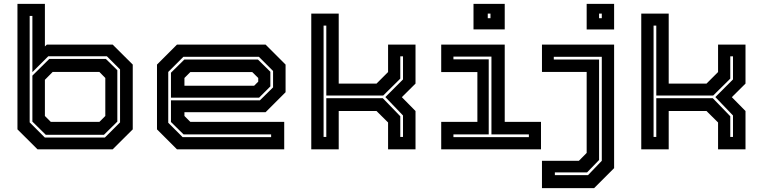

<svg xmlns="http://www.w3.org/2000/svg" viewBox="-20 -770 3934 990"><path d="M173.5 0 70 -103V-750H211.5V-530.5L221.5 -540H561L664.5 -437V-103L561 0ZM211 -61H521L599 -139V-412L531 -480H229L147 -398V-688H133V-139ZM216 -75 147 -143V-380L234 -466H526L585 -408V-143L516 -75ZM242 -141.5H492.5L523 -172V-368L492.5 -399H251.5L211.5 -358.5V-172Z M1349.5 -540 1452.5 -437V-294.5L1349.5 -191.5H931V-172L961.5 -141.5H1445.5V0H892.5L789.5 -103V-437L892.5 -540ZM1315 -477H925.5L847.5 -399V-137L921.5 -63H1378V-77H926.5L861.5 -141V-252.5H1320L1388 -319.5V-404ZM1310 -463 1374 -400V-324.5L1316 -266.5H861.5V-395L930.5 -463ZM1280.5 -398.5H961.5L931 -368V-328H1290.5L1311.5 -349V-368Z M1585 0V-700H1726.5V-339H1921.5L1981 -398.5V-540H2122.5V-339L2052 -269L2122.5 -197.5V0H1981V-138.5L1921.5 -197.5H1726.5V0ZM1648.5 -64H1662.5V-263.5H1954L2044 -170.5V-64H2058V-174.5L1967 -269.5L2058 -360.5V-479.5H2044V-364.5L1956 -277.5H1662.5V-638H1648.5Z M2421.5 -618.5V-750H2582.5V-618.5ZM2495 -676H2509V-700H2495ZM2255 0V-141.5H2441.5V-398.5H2255V-540H2582.5V-141.5H2769.5V0ZM2318 -63H2707V-77H2514V-478H2318V-464H2500V-77H2318Z M3005 -618V-750H3146.5V-618ZM3069 -676H3083V-700H3069ZM2774.5 200V59H2965L3005 18.5V-399H2774.5V-540H3146.5V97L3043.5 200ZM2841 133H3012L3083 59V-477H2835.5V-463H3069V55L3007 119H2841Z M3286.5 0V-700H3428V-339H3623L3682.5 -398.5V-540H3824V-339L3753.5 -269L3824 -197.5V0H3682.5V-138.5L3623 -197.5H3428V0ZM3350 -64H3364V-263.5H3655.5L3745.5 -170.5V-64H3759.5V-174.5L3668.5 -269.5L3759.5 -360.5V-479.5H3745.5V-364.5L3657.5 -277.5H3364V-638H3350Z"/></svg>

Font: Tourney Expanded Regular
Style: Bold
Weight: 700
Width: 7
Designer: Tyler Finck
Foundry: Etcetera Type Co
Version: Version 1.010; ttfautohint (v1.8.3)